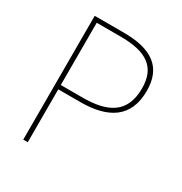

<svg xmlns="http://www.w3.org/2000/svg" viewBox="-167 -837 908 959"><g transform="rotate(30 286.5 -357.0)"><path d="M270 -714H103V0H129V-305H256C414 -305 516 -364 516 -519C516 -658 429 -714 270 -714ZM266 -689C418 -689 489 -639 489 -518C489 -372 394 -330 254 -330H129V-689Z"/></g></svg>

Font: Noto Sans Devanagari UI Thin
Style: Regular
Weight: 100
Designer: Jelle Bosma - Monotype Design Team
Foundry: Monotype Imaging Inc.
Version: Version 2.004